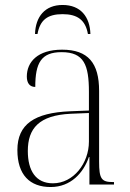

<svg xmlns="http://www.w3.org/2000/svg" viewBox="-20 -743 524 773"><path d="M121 -606H131C141 -663 172 -686 232 -686C291 -686 324 -663 334 -606H344C342 -675 305 -723 232 -723C161 -723 123 -676 121 -606ZM184 10C265 10 316 -47 338 -111H340V0H439V-10H435C388 -10 379 -23 379 -93V-377C379 -489 335 -543 230 -543C131 -543 88 -493 88 -435C88 -408 100 -393 122 -393C122 -490 146 -533 228 -533C318 -533 338 -482 338 -373V-298L262 -295C119 -289 50 -243 50 -139C50 -39 100 10 184 10ZM193 -5C124 -5 92 -56 92 -135C92 -226 137 -279 265 -285L338 -288V-173C338 -86 276 -5 193 -5Z"/></svg>

Font: Noto Serif Display SemiCondensed ExtraLight
Style: Regular
Weight: 200
Width: 4
Designer: Monotype Design Team
Foundry: Monotype Imaging Inc.
Version: Version 2.009